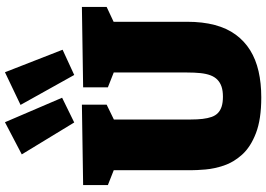

<svg xmlns="http://www.w3.org/2000/svg" viewBox="-170 -891 1076 776"><g transform="rotate(-90 368.0 -503.0)"><path d="M403 -705 728 -710V-610L647 -572L668 -621V-285Q668 -222 655 -173Q642 -124 616 -88.5Q590 -53 553 -30Q516 -7 468 4Q420 15 362 15Q274 15 218 -6.5Q162 -28 131 -62.5Q100 -97 87 -136Q74 -175 71 -210.5Q68 -246 68 -270V-620L89 -573L8 -605V-705L333 -710V-610L255 -572L273 -620V-270Q273 -243 275.5 -222Q278 -201 283.5 -185.5Q289 -170 299.5 -160Q310 -150 326 -145Q342 -140 365 -140Q389 -140 405.5 -145.5Q422 -151 433.5 -162Q445 -173 451.5 -190Q458 -207 460.5 -230.5Q463 -254 463 -285V-621L479 -575L403 -605ZM261 -741 132 -953 262 -1021 361 -790ZM453 -741 332 -958 464 -1021 555 -788Z"/></g></svg>

Font: Bitter Thin Black
Style: Regular
Weight: 900
Version: Version 3.020